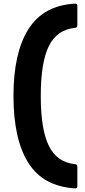

<svg xmlns="http://www.w3.org/2000/svg" viewBox="-20 -837 467 1055"><path d="M391 198Q217 187 135.5 57.5Q54 -72 54 -310Q54 -546 136 -676.5Q218 -807 391 -817H394Q405 -817 405 -804V-699Q405 -685 392 -684Q293 -674 248.5 -584Q204 -494 204 -310Q204 -126 248.5 -35.5Q293 55 392 65Q405 66 405 80V185Q405 200 391 198Z"/></svg>

Font: LINE Seed JP_TTF Bold
Style: Regular
Weight: 700
Designer: LINE & Fontrix & Fontworks
Version: Version 1.009